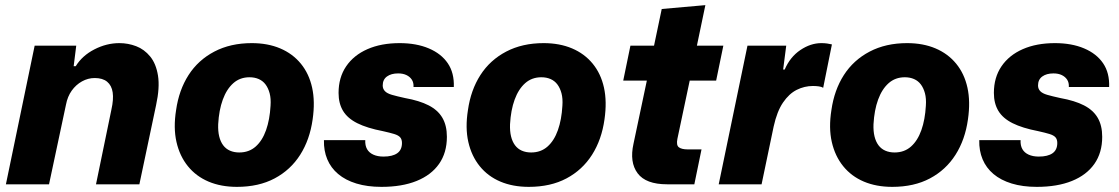

<svg xmlns="http://www.w3.org/2000/svg" viewBox="-20 -718 4361 748"><path d="M3 0 115 -540H277L267 -460H275Q300 -501 347.5 -525.5Q395 -550 445 -550Q479 -550 510.5 -538Q542 -526 565 -498Q588 -470 595.5 -423.5Q603 -377 588 -308L523 0H354L414 -291Q423 -331 419 -358Q415 -385 397.5 -399.5Q380 -414 349 -414Q323 -414 299.5 -401Q276 -388 259.5 -365Q243 -342 237 -310L171 0Z M903 10Q841 10 792.5 -10.5Q744 -31 712 -70.5Q680 -110 667.5 -165Q655 -220 666 -289Q677 -367 714.5 -425.5Q752 -484 815 -517Q878 -550 961 -550Q1023 -550 1071.5 -529.5Q1120 -509 1152 -470Q1184 -431 1196 -376.5Q1208 -322 1198 -253Q1187 -174 1149.5 -115Q1112 -56 1050 -23Q988 10 903 10ZM912 -124Q950 -124 976 -147Q1002 -170 1016.5 -211Q1031 -252 1034 -306Q1036 -334 1030.5 -354.5Q1025 -375 1014.5 -389Q1004 -403 988 -410Q972 -417 952 -417Q915 -417 889 -394Q863 -371 848 -330Q833 -289 830 -234Q829 -207 834 -186.5Q839 -166 849.5 -152Q860 -138 876 -131Q892 -124 912 -124Z M1466 10Q1411 10 1368.5 -3Q1326 -16 1297.5 -40Q1269 -64 1255 -97.5Q1241 -131 1242 -172H1403Q1402 -151 1410 -137Q1418 -123 1434.5 -115.5Q1451 -108 1474 -108Q1509 -108 1527.5 -121Q1546 -134 1546 -161Q1546 -175 1539 -183Q1532 -191 1515.5 -196Q1499 -201 1472 -207Q1410 -219 1372 -238Q1334 -257 1316.5 -286Q1299 -315 1299 -356Q1299 -416 1328.5 -459.5Q1358 -503 1411.5 -526.5Q1465 -550 1537 -550Q1602 -550 1650.5 -529.5Q1699 -509 1724.5 -471.5Q1750 -434 1748 -379H1591Q1592 -396 1584.5 -407.5Q1577 -419 1563.5 -425.5Q1550 -432 1531 -432Q1504 -432 1487.5 -420Q1471 -408 1471 -385Q1471 -372 1479.5 -363Q1488 -354 1507 -348.5Q1526 -343 1558 -336Q1614 -326 1650 -307.5Q1686 -289 1703.5 -259Q1721 -229 1721 -185Q1721 -123 1690.5 -79.5Q1660 -36 1603 -13Q1546 10 1466 10Z M2040 10Q1978 10 1929.5 -10.5Q1881 -31 1849 -70.5Q1817 -110 1804.5 -165Q1792 -220 1803 -289Q1814 -367 1851.5 -425.5Q1889 -484 1952 -517Q2015 -550 2098 -550Q2160 -550 2208.5 -529.5Q2257 -509 2289 -470Q2321 -431 2333 -376.5Q2345 -322 2335 -253Q2324 -174 2286.5 -115Q2249 -56 2187 -23Q2125 10 2040 10ZM2049 -124Q2087 -124 2113 -147Q2139 -170 2153.5 -211Q2168 -252 2171 -306Q2173 -334 2167.5 -354.5Q2162 -375 2151.5 -389Q2141 -403 2125 -410Q2109 -417 2089 -417Q2052 -417 2026 -394Q2000 -371 1985 -330Q1970 -289 1967 -234Q1966 -207 1971 -186.5Q1976 -166 1986.5 -152Q1997 -138 2013 -131Q2029 -124 2049 -124Z M2579 0Q2496 0 2464 -43Q2432 -86 2448 -158L2500 -404H2408L2436 -540H2528L2558 -683L2728 -698L2695 -540H2798L2770 -404H2667L2619 -177Q2614 -152 2625 -144Q2636 -136 2659 -136H2713L2685 0Z M2780 0 2892 -540H3043L3031 -447H3037Q3058 -496 3098 -523Q3138 -550 3180 -550Q3192 -550 3202.5 -548.5Q3213 -547 3221 -545L3187 -376Q3181 -380 3170 -381.5Q3159 -383 3147 -383Q3114 -383 3084 -368Q3054 -353 3030.5 -318.5Q3007 -284 2994 -225L2947 0Z M3456 10Q3394 10 3345.5 -10.5Q3297 -31 3265 -70.5Q3233 -110 3220.5 -165Q3208 -220 3219 -289Q3230 -367 3267.5 -425.5Q3305 -484 3368 -517Q3431 -550 3514 -550Q3576 -550 3624.5 -529.5Q3673 -509 3705 -470Q3737 -431 3749 -376.5Q3761 -322 3751 -253Q3740 -174 3702.5 -115Q3665 -56 3603 -23Q3541 10 3456 10ZM3465 -124Q3503 -124 3529 -147Q3555 -170 3569.5 -211Q3584 -252 3587 -306Q3589 -334 3583.5 -354.5Q3578 -375 3567.5 -389Q3557 -403 3541 -410Q3525 -417 3505 -417Q3468 -417 3442 -394Q3416 -371 3401 -330Q3386 -289 3383 -234Q3382 -207 3387 -186.5Q3392 -166 3402.5 -152Q3413 -138 3429 -131Q3445 -124 3465 -124Z M4019 10Q3964 10 3921.5 -3Q3879 -16 3850.5 -40Q3822 -64 3808 -97.5Q3794 -131 3795 -172H3956Q3955 -151 3963 -137Q3971 -123 3987.5 -115.5Q4004 -108 4027 -108Q4062 -108 4080.5 -121Q4099 -134 4099 -161Q4099 -175 4092 -183Q4085 -191 4068.5 -196Q4052 -201 4025 -207Q3963 -219 3925 -238Q3887 -257 3869.5 -286Q3852 -315 3852 -356Q3852 -416 3881.5 -459.5Q3911 -503 3964.5 -526.5Q4018 -550 4090 -550Q4155 -550 4203.5 -529.5Q4252 -509 4277.5 -471.5Q4303 -434 4301 -379H4144Q4145 -396 4137.5 -407.5Q4130 -419 4116.5 -425.5Q4103 -432 4084 -432Q4057 -432 4040.5 -420Q4024 -408 4024 -385Q4024 -372 4032.5 -363Q4041 -354 4060 -348.5Q4079 -343 4111 -336Q4167 -326 4203 -307.5Q4239 -289 4256.5 -259Q4274 -229 4274 -185Q4274 -123 4243.5 -79.5Q4213 -36 4156 -13Q4099 10 4019 10Z"/></svg>

Font: Mona Sans ExtraLight ExtraBold
Style: Italic
Weight: 800
Italic angle: -11.6951°
Version: Version 2.000